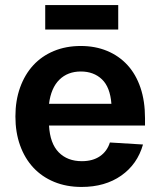

<svg xmlns="http://www.w3.org/2000/svg" viewBox="-20 -728 635 760"><path d="M303 12Q243 12 194.5 -8Q146 -28 112 -64.5Q78 -101 59.5 -152.5Q41 -204 41 -267Q41 -330 59.5 -381.5Q78 -433 111.5 -469.5Q145 -506 193 -526Q241 -546 300 -546Q357 -546 404 -526.5Q451 -507 484.5 -470.5Q518 -434 536 -381Q554 -328 554 -260V-231H174Q178 -160 212.5 -125Q247 -90 304 -90Q347 -90 375.5 -109.5Q404 -129 415 -164L546 -156Q524 -78 460 -33Q396 12 303 12ZM421 -317Q416 -383 383.5 -414Q351 -445 300 -445Q248 -445 215 -412.5Q182 -380 174 -317ZM159 -611V-708H448V-611Z"/></svg>

Font: Geist SemBd
Style: Regular
Weight: 400
Designer: Basement.studio, Andrés Briganti, Mateo Zaragoza
Foundry: Basement.studio, Vercel, Andrés Briganti, Guido Ferreyra, Mateo Zaragoza
Version: Version 1.401